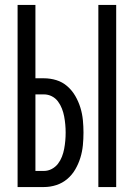

<svg xmlns="http://www.w3.org/2000/svg" viewBox="-20 -755 540 775"><path d="M377 0V-735H449V0ZM51 0V-735H123V-439H157Q183 -439 207.5 -431.5Q232 -424 251.5 -407Q271 -390 284 -367.5Q297 -345 304.5 -320.5Q312 -296 314.5 -270.5Q317 -245 317 -220Q317 -194 314.5 -168.5Q312 -143 304.5 -118.5Q297 -94 284 -71.5Q271 -49 251.5 -32.5Q232 -16 207.5 -8Q183 0 157 0ZM123 -65H157Q174 -65 189 -73Q204 -81 214 -94Q224 -107 230 -122.5Q236 -138 239 -154Q242 -170 243.5 -186.5Q245 -203 245 -220Q245 -236 243.5 -252.5Q242 -269 239 -285Q236 -301 230 -316.5Q224 -332 214 -345.5Q204 -359 189 -366.5Q174 -374 157 -374H123Z"/></svg>

Font: Iosevka Term Curly
Style: Regular
Weight: 400
Designer: Belleve Invis
Foundry: Belleve Invis
Version: Version 32.3.0